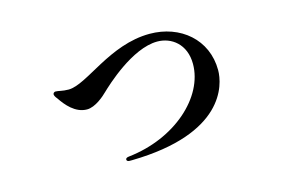

<svg xmlns="http://www.w3.org/2000/svg" viewBox="-67 -594 1134 753"><g transform="rotate(-15 500.0 -217.5)"><path d="M378 13H388C764 6 805 -181 805 -241C805 -366 706 -448 582 -448C418 -448 294 -319 219 -319C194 -319 179 -325 167 -325C162 -325 157 -321 157 -316C157 -312 160 -305 167 -297C187 -267 221 -225 269 -225C303 -225 341 -259 355 -273C376 -293 500 -411 603 -411C660 -411 716 -371 716 -290C716 -156 572 -25 379 -4C369 -3 366 1 366 5C366 11 372 13 378 13Z"/></g></svg>

Font: Shippori Mincho OTF
Style: Bold
Weight: 800
Designer: FONTDASU
Foundry: FONTDASU / Google Inc. / but / Adobe
Version: Version 3.300;hotconv 1.0.109;makeotfexe 2.5.65596